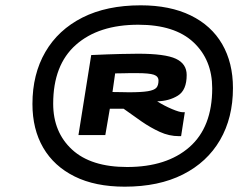

<svg xmlns="http://www.w3.org/2000/svg" viewBox="-20 -912 910 722"><path d="M449 -210Q338 -210 260.5 -248.5Q183 -287 142.5 -356.5Q102 -426 102 -521Q102 -633 150.5 -716.5Q199 -800 290 -846Q381 -892 509 -892Q619 -892 697 -854Q775 -816 815.5 -746Q856 -676 856 -581Q856 -469 807.5 -385.5Q759 -302 668 -256Q577 -210 449 -210ZM458 -284Q607 -284 692.5 -359Q778 -434 778 -580Q778 -687 707.5 -753Q637 -819 500 -819Q351 -819 265.5 -743.5Q180 -668 180 -522Q180 -415 251 -349.5Q322 -284 458 -284ZM275 -404 323 -705Q389 -708 433 -709Q477 -710 499 -710Q601 -710 641.5 -691Q682 -672 682 -630Q682 -573 649 -552.5Q616 -532 571 -531Q598 -514 626.5 -502Q655 -490 667 -490H675L661 -400H653Q616 -400 581 -416Q546 -432 512 -455.5Q478 -479 445 -503Q430 -503 417 -503Q404 -503 393 -503L376 -404ZM464 -565Q512 -565 536 -569Q560 -573 568 -582Q576 -591 576 -609Q576 -625 558.5 -631Q541 -637 495 -637Q478 -637 468 -637Q458 -637 446 -636.5Q434 -636 413 -636L403 -566Q427 -566 439 -565.5Q451 -565 464 -565Z"/></svg>

Font: Georama ExtraExtended
Style: Bold Italic
Weight: 700
Width: 8
Italic angle: -9°
Designer: Jean-Baptiste Levee
Foundry: Production Type
Version: Version 1.000